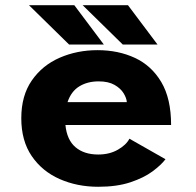

<svg xmlns="http://www.w3.org/2000/svg" viewBox="-20 -704 750 735"><path d="M613.5 -94.5Q597 -72.5 564 -48Q531 -23.5 479.2 -6.2Q427.5 11 356 11Q275.5 11 208.5 -18.5Q141.5 -48 101.5 -106.5Q61.5 -165 61.5 -251.5Q61.5 -338 101.8 -396Q142 -454 208.5 -483Q275 -512 353.5 -512Q432.5 -512 496.2 -482.5Q560 -453 597.5 -389.8Q635 -326.5 635 -225.5H230.5Q236 -168.5 269 -140.5Q302 -112.5 356 -112.5Q399 -112.5 431 -130.8Q463 -149 475.5 -173ZM357.5 -392.5Q315 -392.5 283.8 -373.5Q252.5 -354.5 238.5 -313H465.5Q464.5 -328.5 453.2 -347Q442 -365.5 418.5 -379Q395 -392.5 357.5 -392.5ZM583 -533.5H450L296.5 -684H470ZM377.5 -533.5H244.5L91 -684H264.5Z"/></svg>

Font: League Mono
Style: Bold
Weight: 700
Width: 6
Designer: Tyler Finck
Foundry: The League of Moveable Type / Tyler Finck
Version: Version 2.300;RELEASE